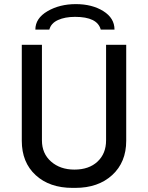

<svg xmlns="http://www.w3.org/2000/svg" viewBox="-20 -904 720 934"><path d="M537 -760H470Q454 -822 345 -822Q296 -822 262 -806.5Q228 -791 220 -760H152Q152 -815 211 -849.5Q270 -884 349 -884Q428 -884 482.5 -850Q537 -816 537 -760ZM86 -686H184V-221Q184 -157 228.5 -118Q273 -79 342 -79Q413 -79 454.5 -118Q496 -157 496 -221V-686H594V-219Q594 -115 526 -52.5Q458 10 346 10H333Q221 10 153.5 -52Q86 -114 86 -219Z"/></svg>

Font: Chivo
Style: Regular
Weight: 400
Designer: Hector Gatti
Foundry: Omnibus-Type
Version: Version 1.007;PS 001.007;hotconv 1.0.88;makeotf.lib2.5.64775